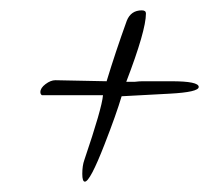

<svg xmlns="http://www.w3.org/2000/svg" viewBox="-20 -338 418 371"><path d="M144 13Q139 13 139 -2Q139 -18 143 -29Q177 -129 179 -154H61Q58 -156 58 -160Q58 -168 68 -175.5Q78 -183 87 -183L186 -181Q203 -237 225 -298Q233 -318 254 -318Q262 -318 262 -312Q262 -279 224 -180H241Q249 -181 255.5 -181Q262 -181 267 -181H311Q364 -181 364 -170Q364 -160 308 -157Q285 -156 261.5 -154.5Q238 -153 215 -152Q205 -118 182 -59Q154 13 144 13Z"/></svg>

Font: Shalimar
Style: Regular
Weight: 400
Designer: Robert E. Leuschke
Foundry: Robert E. Leuschke
Version: Version 1.010; ttfautohint (v1.8.3)